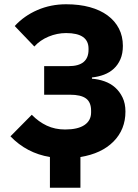

<svg xmlns="http://www.w3.org/2000/svg" viewBox="-20 -730 648 900"><path d="M214 6Q105 -12 29 -91L129 -192Q161 -159 199.5 -141Q238 -123 285 -123Q345 -123 376 -144Q407 -165 407 -203V-211Q407 -251 383 -268.5Q359 -286 308 -286H187V-420H302Q395 -420 395 -497V-502Q395 -575 290 -575Q248 -575 208 -558.5Q168 -542 141 -512L49 -608Q93 -656 155.5 -683Q218 -710 290 -710Q352 -710 401 -696.5Q450 -683 484.5 -657.5Q519 -632 537.5 -596Q556 -560 556 -515Q556 -479 544.5 -452.5Q533 -426 513.5 -408Q494 -390 467.5 -380Q441 -370 411 -367V-361Q441 -359 469.5 -349Q498 -339 519.5 -320Q541 -301 554.5 -273Q568 -245 568 -207Q568 -123 512 -66.5Q456 -10 357 6V150H214Z"/></svg>

Font: Aneliza ExtraBold
Style: Regular
Weight: 800
Designer: Mike Abbink, Paul van der Laan, Pieter van Rosmalen
Foundry: Bold Monday
Version: Version 3.001;September 8, 2019;FontCreator 11.5.0.2425 64-b